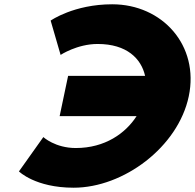

<svg xmlns="http://www.w3.org/2000/svg" viewBox="-20 -860 909 895"><path d="M333.2 -170C469.5 -170 565.1 -238.6 616.6 -318.5H258L297.5 -506.5H656.3C638.4 -586.2 571.7 -655 435.2 -655C339.2 -655 262.5 -604 262.5 -604L216.1 -764C216.1 -764 324.1 -840 503.1 -840C737.1 -840 909.8 -648 859.9 -411C810.3 -175 556.3 15 323.3 15C144.3 15 68.3 -61 68.3 -61L182 -221C182 -221 237.2 -170 333.2 -170Z"/></svg>

Font: Hussar
Style: BdOblTwo
Weight: 700
Foundry: Cannot Into Space Fonts
Version: Version 2.00